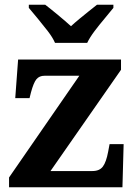

<svg xmlns="http://www.w3.org/2000/svg" viewBox="-20 -786 569 806"><path d="M18 0V-41L313 -468H167Q145 -468 133 -453.5Q121 -439 110 -398L104 -374H44L56 -536H488V-493L192 -68H368Q398 -68 412 -87Q426 -106 434 -149L440 -181H499L494 0ZM211 -606Q201 -629 180.5 -655.5Q160 -682 138.5 -708Q117 -734 101 -753V-766H170Q191 -750 223.5 -723Q256 -696 278 -676Q293 -690 313 -706.5Q333 -723 353 -739Q373 -755 387 -766H456V-753Q441 -734 419 -708Q397 -682 377 -655.5Q357 -629 346 -606Z"/></svg>

Font: Noto Serif Vithkuqi
Style: Bold
Weight: 700
Version: Version 1.005